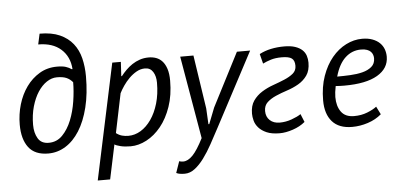

<svg xmlns="http://www.w3.org/2000/svg" viewBox="-57 -832 2413 1157"><g transform="rotate(-5 1149.0 -253.5)"><path d="M305 -505Q339 -505 358.5 -498.5Q378 -492 392 -482H397Q392 -558 341.5 -603Q291 -648 204 -648L218 -712Q291 -712 340 -690Q389 -668 419 -630Q449 -592 461.5 -541Q474 -490 474 -432Q474 -327 453.5 -244.5Q433 -162 397 -105Q361 -48 312.5 -18Q264 12 208 12Q127 12 89 -38Q51 -88 51 -176Q51 -239 68.5 -298Q86 -357 119 -403Q152 -449 199 -477Q246 -505 305 -505ZM299 -441Q267 -441 237 -421Q207 -401 183.5 -365Q160 -329 145.5 -278.5Q131 -228 131 -168Q131 -119 151 -85.5Q171 -52 216 -52Q265 -52 299 -87Q333 -122 354 -174.5Q375 -227 384.5 -288.5Q394 -350 394 -403Q377 -423 355.5 -432Q334 -441 299 -441Z M639 -500H691L686 -414H690Q704 -432 721.5 -449.5Q739 -467 760 -481Q781 -495 806 -503.5Q831 -512 860 -512Q884 -512 905 -504.5Q926 -497 942 -479.5Q958 -462 967.5 -433Q977 -404 977 -362Q977 -274 953 -204.5Q929 -135 890 -87Q851 -39 802.5 -13.5Q754 12 706 12Q671 12 644.5 5.5Q618 -1 609 -8L565 200H490ZM832 -448Q805 -448 780.5 -434Q756 -420 735.5 -399.5Q715 -379 699 -355.5Q683 -332 673 -312L624 -75Q641 -62 659 -57Q677 -52 698 -52Q737 -52 772.5 -73.5Q808 -95 836 -135Q864 -175 880.5 -231Q897 -287 897 -356Q897 -396 880.5 -422Q864 -448 832 -448Z M1179 -176 1184 -80H1189L1227 -177L1393 -500H1473L1237 -54Q1211 -5 1185.5 41.5Q1160 88 1133 124.5Q1106 161 1077 183Q1048 205 1017 205Q1000 205 987.5 203Q975 201 965 196L989 127Q1000 131 1013 131Q1042 131 1071 101Q1100 71 1136 0L1050 -500H1130Z M1451 -120Q1451 -168 1472 -198Q1493 -228 1525 -248Q1557 -268 1594 -281Q1631 -294 1663 -307.5Q1695 -321 1716 -338.5Q1737 -356 1737 -385Q1737 -417 1719.5 -430Q1702 -443 1659 -443Q1621 -443 1593.5 -434.5Q1566 -426 1544 -415L1529 -474Q1561 -491 1599 -499Q1637 -507 1679 -507Q1719 -507 1745.5 -498Q1772 -489 1788 -474Q1804 -459 1810.5 -439Q1817 -419 1817 -397Q1817 -349 1796 -319.5Q1775 -290 1743 -271.5Q1711 -253 1674 -241Q1637 -229 1605 -215Q1573 -201 1552 -181.5Q1531 -162 1531 -129Q1531 -94 1553.5 -73Q1576 -52 1613 -52Q1650 -52 1686 -65Q1722 -78 1742 -92L1762 -43Q1731 -17 1687.5 -2.5Q1644 12 1608 12Q1559 12 1528.5 -1.5Q1498 -15 1480.5 -35Q1463 -55 1457 -78Q1451 -101 1451 -120Z M2224 -49Q2189 -19 2141.5 -3.5Q2094 12 2046 12Q1966 12 1925.5 -34Q1885 -80 1885 -162Q1885 -244 1908 -309Q1931 -374 1968.5 -419Q2006 -464 2053.5 -488Q2101 -512 2151 -512Q2187 -512 2213.5 -502Q2240 -492 2257 -475.5Q2274 -459 2282 -437.5Q2290 -416 2290 -392Q2290 -321 2221 -280.5Q2152 -240 2020 -240Q2008 -240 1995 -240.5Q1982 -241 1968 -242Q1964 -223 1962 -206Q1960 -189 1960 -176Q1960 -121 1985 -86.5Q2010 -52 2063 -52Q2107 -52 2143.5 -66.5Q2180 -81 2200 -97ZM2139 -448Q2084 -448 2043.5 -410.5Q2003 -373 1982 -298Q2020 -298 2061 -300Q2102 -302 2135.5 -310.5Q2169 -319 2191 -337.5Q2213 -356 2213 -389Q2213 -399 2209.5 -409.5Q2206 -420 2198 -428.5Q2190 -437 2175.5 -442.5Q2161 -448 2139 -448Z"/></g></svg>

Font: PT Sans
Style: Italic
Weight: 400
Italic angle: -12°
Designer: A.Korolkova, O.Umpeleva, V.Yefimov
Foundry: ParaType Ltd
Version: Version 2.003W OFL